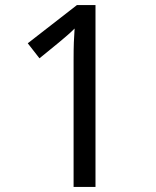

<svg xmlns="http://www.w3.org/2000/svg" viewBox="-20 -734 612 754"><path d="M355 0H269V-499Q269 -542 270 -568Q271 -594 273 -622Q257 -606 244 -595Q231 -584 211 -567L135 -505L89 -564L282 -714H355Z"/></svg>

Font: Noto Sans Deseret
Style: Regular
Weight: 400
Designer: Monotype Design Team
Foundry: Monotype Imaging Inc.
Version: Version 2.001; ttfautohint (v1.8.4.7-5d5b)